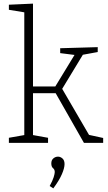

<svg xmlns="http://www.w3.org/2000/svg" viewBox="-20 -788 593 1059"><path d="M29 0V-28L114 -43V-720L29 -734V-762L162 -768V-311H285L391 -485L312 -495V-522L519 -528V-501L437 -486L323 -298L471 -44L549 -27V0H443L287 -274H162V-43L245 -28V0ZM274 251 254 238Q270 209 276 189.5Q282 170 282 161Q282 147 272.5 139.5Q263 132 263 113Q263 95 274.5 85.5Q286 76 300 76Q313 76 324.5 86Q336 96 336 117Q336 139 321 173.5Q306 208 274 251Z"/></svg>

Font: Bitter Light
Style: Regular
Weight: 300
Designer: Sol Matas, and Bitter project Authors
Foundry: Sol Matas
Version: Version 2.001